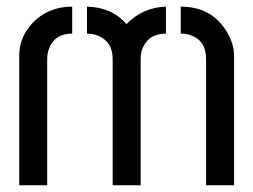

<svg xmlns="http://www.w3.org/2000/svg" viewBox="-20 -550 752 570"><path d="M37.1 0V-385.7Q37.1 -440.4 78.1 -483.4Q124 -530.3 194.3 -530.3V-450.2Q141.6 -450.2 125 -404.3Q120.1 -389.6 120.1 -375V0ZM238.3 -450.2V-530.3Q312.5 -528.3 355.5 -478.5Q404.3 -528.3 472.7 -530.3V-450.2Q419.9 -450.2 402.3 -404.3Q397.5 -390.6 397.5 -375V0H314.5V-375Q314.5 -424.8 272.5 -443.4Q256.8 -450.2 238.3 -450.2ZM516.6 -450.2V-530.3Q609.4 -530.3 654.3 -454.1Q674.8 -418.9 674.8 -385.7V0H591.8V-375Q591.8 -428.7 546.9 -445.3Q533.2 -450.2 516.6 -450.2Z"/></svg>

Font: Post No Bills Jaffna SemiBold
Style: Regular
Weight: 600
Designer: Kosala Senevirathne, Siva Puranthara, Lasantha Premarathna, Tharique Azeez
Foundry: Mooniak
Version: Version 1.220 ; ttfautohint (v1.6)